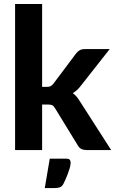

<svg xmlns="http://www.w3.org/2000/svg" viewBox="-20 -766 588 980"><path d="M195 -745.5V-322.5H218Q231 -322.5 238.5 -326.2Q246 -330 253.5 -340L367.5 -492Q376 -503.5 386.8 -509.5Q397.5 -515.5 414 -515.5H540L392 -327.5Q374.5 -304 351.5 -290.5Q363 -282.5 371.5 -272Q380 -261.5 388 -248.5L547.5 0H423.5Q407.5 0 396 -5.2Q384.5 -10.5 377 -24L261 -213.5Q254 -225.5 246.5 -229Q239 -232.5 224 -232.5H195V0H57V-745.5ZM318.5 44Q333.5 44 337 50.8Q340.5 57.5 340.5 63.5Q340.5 68 339.5 75.8Q338.5 83.5 334.8 96Q331 108.5 324 126.8Q317 145 305 170Q297.5 185.5 286.2 189.8Q275 194 257.5 194H208.5L234 44Z"/></svg>

Font: Lato 2
Style: Regular
Weight: 800
Designer: Lukasz Dziedzic with Adam Twardoch and Botio Nikoltchev
Foundry: tyPoland Lukasz Dziedzic
Version: Version 2.015; 2015-08-06; http://www.latofonts.com/